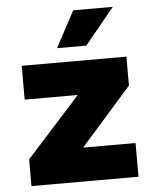

<svg xmlns="http://www.w3.org/2000/svg" viewBox="-53 -797 681 842"><g transform="rotate(-5 287.0 -376.0)"><path d="M51.3 0V-117.7L286.6 -378.4V-380.4H54.7V-529.3H515.6V-401.9L293.5 -150.4V-148.4H522.5V0ZM215.8 -592.8 300.8 -752H475.1L344.7 -592.8Z"/></g></svg>

Font: Inter 24pt Black
Style: Regular
Weight: 900
Designer: Rasmus Andersson
Foundry: rsms
Version: Version 4.001;git-66647c0bb